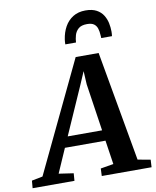

<svg xmlns="http://www.w3.org/2000/svg" viewBox="-179 -1097 955 1177"><g transform="rotate(-10 298.5 -508.5)"><path d="M-73 0 -69 -46.5 -1 -60 326.5 -746H469.5L591 -61L670 -46.5L667.5 0H357.5L359.5 -46.5L440 -60L417.5 -209.5H165L99.5 -60L191 -46.5L187.5 0ZM194 -275.5H408L364 -569.5L359.5 -652.5L325.5 -573.5ZM434.5 -1017Q476.5 -1017 503.2 -1002.5Q530 -988 544.5 -964.5Q559 -941 564.5 -914.2Q570 -887.5 570 -862Q570 -855 569.5 -847.5Q569 -840 568 -833.5H501Q501 -838 500.8 -843Q500.5 -848 500 -852.5Q499 -875 493.2 -893.2Q487.5 -911.5 473 -922.2Q458.5 -933 430 -933Q394 -933 376 -917Q358 -901 351.5 -878Q345 -855 344 -833.5H277.5Q277.5 -841.5 278 -848.8Q278.5 -856 279.5 -863.5Q286 -907.5 305.2 -942Q324.5 -976.5 357 -996.8Q389.5 -1017 434.5 -1017Z"/></g></svg>

Font: Merriweather
Style: Bold Italic
Weight: 700
Italic angle: -7.8°
Version: Version 2.101